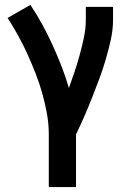

<svg xmlns="http://www.w3.org/2000/svg" viewBox="-20 -548 540 783"><path d="M179 215V0Q179 -42 171.5 -84Q164 -126 152.5 -167Q141 -208 125.5 -247.5Q110 -287 92.5 -326Q75 -365 54.5 -402Q34 -439 11 -475L104 -528Q130 -489 152.5 -448Q175 -407 194.5 -364Q214 -321 231 -277.5Q248 -234 261 -189Q273 -222 284.5 -256.5Q296 -291 305.5 -326Q315 -361 322.5 -396.5Q330 -432 330 -468V-520H441V-468Q441 -427 432 -386.5Q423 -346 411.5 -306.5Q400 -267 385.5 -228Q371 -189 356 -151Q341 -113 324.5 -75Q308 -37 290 0V215Z"/></svg>

Font: Iosevka Algr
Style: Bold
Weight: 700
Monospace: yes
Designer: Belleve Invis
Foundry: Belleve Invis
Version: Version 26.0.2; ttfautohint (v1.8.3)